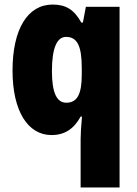

<svg xmlns="http://www.w3.org/2000/svg" viewBox="-20 -583 600 843"><path d="M334 28V240H505V-553H357L344 -484H337C306 -540 270 -563 211 -563C102 -563 35 -456 35 -273C35 -96 102 10 206 10C265 10 305 -18 334 -71H340C336 -28 334 5 334 28ZM271 -132C229 -132 208 -176 208 -271C208 -372 230 -421 270 -421C321 -421 339 -378 339 -283V-256C339 -171 320 -132 271 -132Z"/></svg>

Font: Noto Sans Sinhala UI Condensed Black
Style: Regular
Weight: 900
Width: 3
Designer: Jelle Bosma - Monotype Design Team
Foundry: Monotype Imaging Inc.
Version: Version 2.006